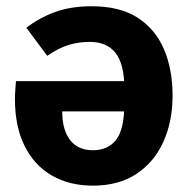

<svg xmlns="http://www.w3.org/2000/svg" viewBox="-20 -568 596 605"><path d="M269 -548.3Q357.3 -548.3 413.3 -512.5Q469.2 -476.6 496.5 -413.2Q523.8 -349.9 523.8 -266.5Q523.8 -185.8 495 -121.7Q466.3 -57.5 410.3 -20.3Q354.3 17 272.9 17Q198.8 17 143.4 -15Q87.9 -46.9 57.5 -108.2Q27.1 -169.5 27.1 -255.5Q27.1 -268.5 28.2 -284.2Q29.3 -299.9 30.3 -312.4H385.7V-217H176.2Q176.2 -215.7 176.2 -213.7Q176.2 -211.7 176.2 -209.7Q177.5 -156.1 202 -125.3Q226.6 -94.6 272.9 -94.6Q320.5 -94.6 346.1 -127.8Q371.7 -160.9 372 -242.3V-289.3Q371.6 -366.2 344.1 -401.1Q316.7 -436 263.3 -436Q227.3 -436 195.4 -426.1Q163.5 -416.2 128.9 -392L63.2 -480.4Q102.3 -511.2 152.6 -529.8Q202.9 -548.3 269 -548.3Z"/></svg>

Font: Fira Sans Variable
Style: Regular
Weight: 400
Designer: Carrois Corporate & Edenspiekermann AG
Foundry: Carrois Corporate GbR & Edenspiekermann AG
Version: Version 4.202